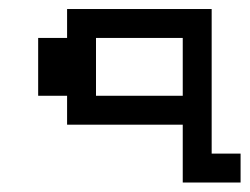

<svg xmlns="http://www.w3.org/2000/svg" viewBox="-20 -332 540 415"><path d="M125 -312.5H437.5V0H500V62.5H375V-62.5H125V-125H62.5V-250H125ZM375 -250H187.5V-125H375Z"/></svg>

Font: Half Eighties
Style: Regular
Weight: 400
Monospace: yes
Designer: Jayvee Enaguas (HarvettFox96)
Version: 20191127.01dev02